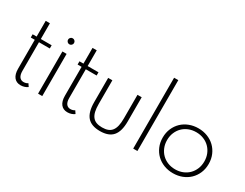

<svg xmlns="http://www.w3.org/2000/svg" viewBox="-80 -1302 2343 1835"><g transform="rotate(30 1091.5 -384.0)"><path d="M194.5 14.5Q147.3 14.5 121.6 -18Q95.9 -50.5 95.9 -110.9V-430H51.8V-465.5H95.9V-639.1H142.3V-465.5H261.8V-430H142.3V-112.3Q142.3 -70.5 158.4 -48.4Q174.5 -26.4 204.5 -26.4Q216.8 -26.4 229.3 -30Q241.8 -33.6 250.9 -40.5L271.4 -10Q258.2 0.5 237.7 7.5Q217.3 14.5 194.5 14.5Z M403.6 -557.7Q390 -557.7 380.2 -567.5Q370.5 -577.3 370.5 -590.9Q370.5 -604.5 380.2 -614.3Q390 -624.1 403.6 -624.1Q417.3 -624.1 427 -614.3Q436.8 -604.5 436.8 -590.9Q436.8 -577.3 427 -567.5Q417.3 -557.7 403.6 -557.7ZM380.5 0V-465.5H426.8V0Z M711.4 14.5Q664.1 14.5 638.4 -18Q612.7 -50.5 612.7 -110.9V-430H568.6V-465.5H612.7V-639.1H659.1V-465.5H778.6V-430H659.1V-112.3Q659.1 -70.5 675.2 -48.4Q691.4 -26.4 721.4 -26.4Q733.6 -26.4 746.1 -30Q758.6 -33.6 767.7 -40.5L788.2 -10Q775 0.5 754.5 7.5Q734.1 14.5 711.4 14.5Z M1070.5 14.5Q974.5 14.5 930 -37Q885.5 -88.6 885.5 -198.2V-465.5H931.8V-204.5Q931.8 -156.8 939.5 -123Q947.3 -89.1 964.1 -67.5Q980.9 -45.9 1007 -35.9Q1033.2 -25.9 1070.5 -25.9Q1107.7 -25.9 1134.1 -35.9Q1160.5 -45.9 1177 -67.5Q1193.6 -89.1 1201.4 -123Q1209.1 -156.8 1209.1 -204.5V-465.5H1255.5V-198.2Q1255.5 -88.6 1210.9 -37Q1166.4 14.5 1070.5 14.5Z M1430.5 0V-781.8H1476.8V0Z M1875.5 14.5Q1821.8 14.5 1775.5 -3.4Q1729.1 -21.4 1695 -54.1Q1660.9 -86.8 1641.4 -132.3Q1621.8 -177.7 1621.8 -232.7Q1621.8 -287.7 1641.4 -333.2Q1660.9 -378.6 1695 -411.4Q1729.1 -444.1 1775.5 -462Q1821.8 -480 1875.5 -480Q1929.1 -480 1975.5 -462Q2021.8 -444.1 2055.9 -411.4Q2090 -378.6 2109.5 -333.2Q2129.1 -287.7 2129.1 -232.7Q2129.1 -177.7 2109.5 -132.3Q2090 -86.8 2055.9 -54.1Q2021.8 -21.4 1975.5 -3.4Q1929.1 14.5 1875.5 14.5ZM1875.5 -28.2Q1920 -28.2 1957.7 -43.4Q1995.5 -58.6 2022.7 -85.9Q2050 -113.2 2065.5 -150.7Q2080.9 -188.2 2080.9 -232.7Q2080.9 -277.3 2065.5 -314.8Q2050 -352.3 2022.7 -379.5Q1995.5 -406.8 1957.7 -422Q1920 -437.3 1875.5 -437.3Q1830.9 -437.3 1793.2 -422Q1755.5 -406.8 1728.2 -379.5Q1700.9 -352.3 1685.5 -314.8Q1670 -277.3 1670 -232.7Q1670 -188.2 1685.5 -150.7Q1700.9 -113.2 1728.2 -85.9Q1755.5 -58.6 1793.2 -43.4Q1830.9 -28.2 1875.5 -28.2Z"/></g></svg>

Font: Spartan Light
Style: Regular
Weight: 300
Designer: Matt Bailey, Mirko Velimirovic
Foundry: Matt Bailey
Version: Version 1.005